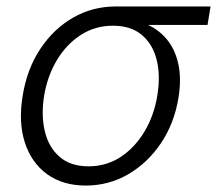

<svg xmlns="http://www.w3.org/2000/svg" viewBox="-20 -559 667 590"><path d="M243.7 11.2Q172.9 11.2 124.5 -23.9Q76.2 -59.1 56.2 -121.6Q36.1 -184.1 49.8 -265.6Q63 -347.2 103.8 -408.7Q144.5 -470.2 204.3 -504.6Q264.2 -539.1 335 -539.1H627L617.7 -482.4H393.1L327.1 -480Q272 -480 228 -451.4Q184.1 -422.9 155 -374.5Q126 -326.2 115.7 -265.6Q106 -205.1 117.7 -155.8Q129.4 -106.4 163.1 -77.1Q196.8 -47.9 252 -47.9Q307.1 -47.9 351.1 -76.9Q395 -106 424.3 -155.3Q453.6 -204.6 463.4 -265.6Q473.6 -326.7 461.4 -375.2Q449.2 -423.8 415.5 -451.9Q381.8 -480 327.1 -480L329.1 -503.9Q381.3 -503.9 422.6 -487.8Q463.9 -471.7 490.7 -440.4Q517.6 -409.2 527.8 -363.3Q538.1 -317.4 528.3 -257.8Q515.6 -180.2 474.9 -119.4Q434.1 -58.6 374.3 -23.7Q314.5 11.2 243.7 11.2Z"/></svg>

Font: Inter 18pt Light
Style: Italic
Weight: 300
Italic angle: -9.3988°
Designer: Rasmus Andersson
Foundry: rsms
Version: Version 4.001;git-66647c0bb